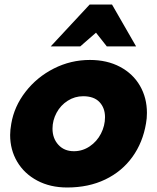

<svg xmlns="http://www.w3.org/2000/svg" viewBox="-20 -819 697 852"><path d="M628 -272Q632 -293 632 -318Q632 -385 601 -438.5Q570 -492 512.5 -522.5Q455 -553 379 -553Q294 -553 219 -515Q144 -477 93.5 -412Q43 -347 30 -270Q25 -242 25 -220Q25 -154 56.5 -101Q88 -48 145.5 -17.5Q203 13 278 13Q373 13 447 -22.5Q521 -58 567.5 -122.5Q614 -187 628 -272ZM446 -299Q446 -261 428 -226Q410 -191 378 -169.5Q346 -148 308 -148Q265 -148 239 -176.5Q213 -205 213 -248Q213 -285 231 -318.5Q249 -352 280.5 -372Q312 -392 349 -392Q397 -392 421.5 -366Q446 -340 446 -299ZM477 -799H378L205 -613H336L406 -674L454 -613H584Z"/></svg>

Font: Geom Black
Style: Bold Italic
Weight: 900
Italic angle: -10°
Version: Version 1.102